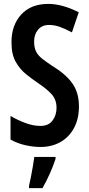

<svg xmlns="http://www.w3.org/2000/svg" viewBox="-20 -744 459 985"><path d="M385 -198Q385 -134 359.5 -87Q334 -40 289.5 -15Q245 10 188 10Q151 10 110.5 1Q70 -8 34 -28V-149Q72 -127 111.5 -112.5Q151 -98 187 -98Q229 -98 249.5 -125.5Q270 -153 270 -191Q270 -233 244.5 -261Q219 -289 172 -320Q144 -339 113 -364Q82 -389 60.5 -427Q39 -465 39 -525Q38 -613 88 -668.5Q138 -724 228 -724Q299 -724 384 -681L349 -578Q311 -598 284.5 -607Q258 -616 231 -616Q196 -616 175.5 -592Q155 -568 155 -531Q155 -501 164.5 -481Q174 -461 195 -444Q216 -427 251 -404Q317 -364 351 -316.5Q385 -269 385 -198ZM265 71Q253 108 235 148Q217 188 198 221H129V209Q133 191 138.5 164.5Q144 138 148.5 110Q153 82 156 61H265Z"/></svg>

Font: Noto Sans Kannada ExtraCondensed SemiBold
Style: Regular
Weight: 600
Width: 2
Designer: Jelle Bosma - Monotype Design Team
Foundry: Monotype Imaging Inc.
Version: Version 2.005; ttfautohint (v1.8.4.7-5d5b)